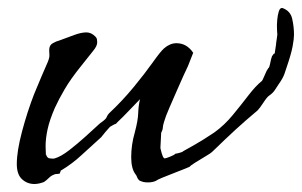

<svg xmlns="http://www.w3.org/2000/svg" viewBox="-20 -448 755 480"><path d="M66 12Q48 12 35 0Q22 -12 22 -38Q22 -70 35 -119Q48 -168 65 -212Q76 -239 84 -257.5Q92 -276 99 -292Q104 -304 103.5 -310Q103 -316 103 -323Q103 -335 112 -340Q121 -345 129 -347Q148 -354 165.5 -360.5Q183 -367 196 -367Q208 -367 218 -357L219 -356Q222 -353 222.5 -349Q223 -345 223 -342Q223 -333 213 -321Q203 -309 182 -282Q157 -251 142 -225.5Q127 -200 117 -178Q104 -148 99 -125Q94 -102 94 -83Q94 -77 94.5 -66.5Q95 -56 95 -61V-62Q98 -52 105 -52H106Q108 -52 110 -51.5Q112 -51 117 -52Q133 -57 153 -72.5Q173 -88 193 -106Q213 -124 227 -137Q230 -140 234.5 -143Q239 -146 243 -150Q246 -153 247.5 -157Q249 -161 253 -165Q286 -196 314 -230Q342 -264 361.5 -291.5Q381 -319 390 -327Q405 -340 421 -340Q447 -340 463 -316L450 -283Q447 -277 439 -259.5Q431 -242 421.5 -220Q412 -198 403 -177.5Q394 -157 390 -143Q387 -133 387 -128.5Q387 -124 383 -116V-117L381 -78Q381 -78 382.5 -71.5Q384 -65 386.5 -58.5Q389 -52 392 -52Q394 -52 404.5 -56Q415 -60 419 -64H420Q422 -64 429 -66Q436 -68 437 -69L438 -70Q452 -78 469 -87.5Q486 -97 516 -117Q541 -135 562 -160.5Q583 -186 601 -209.5Q619 -233 634 -245Q636 -246 641.5 -259.5Q647 -273 650 -276V-277Q653 -277 655.5 -290Q658 -303 660 -307L659 -306Q663 -312 664 -313Q665 -314 666 -314Q667 -314 667 -316Q667 -318 670 -336Q670 -339 672 -351.5Q674 -364 673 -365Q673 -365 672.5 -375Q672 -385 673 -397.5Q674 -410 677 -419.5Q680 -429 686 -428Q706 -421 710.5 -401Q715 -381 715 -361Q715 -351 711.5 -332Q708 -313 697 -281Q695 -274 691 -263Q687 -252 677 -238Q672 -231 667.5 -223.5Q663 -216 653 -209Q648 -206 638.5 -191.5Q629 -177 624 -172Q593 -146 569 -124Q545 -102 510 -68Q507 -65 493.5 -57Q480 -49 468 -41.5Q456 -34 454 -31Q454 -31 442 -26Q430 -21 414 -15Q398 -9 385 -3.5Q372 2 370 4Q362 8 350 8Q337 8 331 4V5Q325 1 323 -4.5Q321 -10 319 -12Q308 -26 308 -55Q308 -86 317 -117Q325 -147 325.5 -165Q326 -183 330 -200Q317 -187 303.5 -172.5Q290 -158 271 -140V-139Q267 -138 262 -135Q257 -132 255 -131Q251 -127 243.5 -118Q236 -109 233 -105Q205 -80 183 -59.5Q161 -39 133 -22V-23Q132 -22 131.5 -20Q131 -18 130 -16Q130 -14 129 -14Q125 -13 121 -13Q117 -13 114 -11Q108 -9 102 -3Q96 3 90 7Q77 12 66 12Z"/></svg>

Font: Vujahday Script
Style: Regular
Weight: 400
Designer: Robert E. Leuschke
Foundry: Robert E. Leuschke
Version: Version 1.010; ttfautohint (v1.8.3)